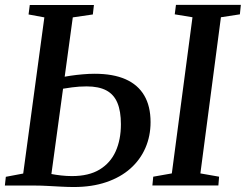

<svg xmlns="http://www.w3.org/2000/svg" viewBox="-20 -763 1011 790"><path d="M283.5 6.5Q260.5 6.5 232 5Q203.5 3.5 176 2Q148.5 0.5 127 0.5H0L4 -35.5L75.5 -49L162.5 -691.5L97.5 -703.5L102.5 -742.5H366.5L362 -703.5L279.5 -691.5L191.5 -47Q209.5 -43.5 232 -41Q254.5 -38.5 276 -38.5Q345.5 -38.5 390 -65.5Q434.5 -92.5 456 -140.5Q477.5 -188.5 477.5 -252Q477.5 -305.5 463 -340Q448.5 -374.5 417.5 -391Q386.5 -407.5 336.5 -407.5Q305.5 -407.5 276 -403.5Q246.5 -399.5 226 -396L230.5 -444Q247 -448 270.8 -451.5Q294.5 -455 320.2 -457.2Q346 -459.5 369.5 -459.5Q445.5 -459.5 496.5 -437Q547.5 -414.5 573.5 -370.2Q599.5 -326 599.5 -260.5Q599.5 -203 578.2 -154.2Q557 -105.5 516.5 -69.5Q476 -33.5 417.2 -13.5Q358.5 6.5 283.5 6.5ZM607 0 610.5 -36 687 -49.5 772 -692 699 -704 704 -743H971L967 -704L889 -692L804.5 -49.5L881.5 -36L878.5 0Z"/></svg>

Font: Merriweather 48pt Medium
Style: Italic
Weight: 500
Italic angle: -7.8°
Version: Version 2.101